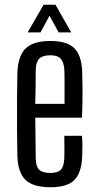

<svg xmlns="http://www.w3.org/2000/svg" viewBox="-20 -779 408 806"><path d="M250 -209H324Q326 -189 326 -165Q326 -141 325 -121Q322 -53 292 -23Q262 7 192 7Q120 7 88 -23Q56 -53 53 -121Q52 -171 51.5 -234.5Q51 -298 51.5 -362Q52 -426 53 -478Q57 -547 89 -577Q121 -607 192 -607Q260 -607 291 -577.5Q322 -548 325 -480Q326 -457 326.5 -403Q327 -349 324 -285H128Q128 -244 129 -203Q130 -162 130 -114Q131 -79 145 -66Q159 -53 191 -53Q222 -53 235 -66Q248 -79 250 -114Q251 -150 250 -209ZM192 -547Q159 -547 145 -533Q131 -519 130 -487Q130 -446 129.5 -411.5Q129 -377 128 -343H251Q251 -393 251 -431Q251 -469 250 -487Q248 -519 234.5 -533Q221 -547 192 -547ZM96 -643 163 -759H213L279 -643H226L188 -713L150 -643Z"/></svg>

Font: Big Shoulders Display Medium
Style: Regular
Weight: 500
Designer: Patric King
Foundry: XO Type Co
Version: Version 1.000; ttfautohint (v1.8.2)